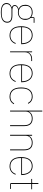

<svg xmlns="http://www.w3.org/2000/svg" viewBox="1690 -2470 992 4411"><g transform="rotate(90 2185.5 -264.0)"><path d="M501 65C501 166 415 212 262 212C113 212 50 161 50 82C50 22 86 -18 149 -38V-41C112 -52 96 -76 96 -108C96 -155 137 -181 181 -194V-197C124 -222 90 -273 90 -349C90 -452 155 -518 263 -518C308 -518 345 -506 374 -485V-534C374 -552 383 -561 401 -561H504V-542H393V-468C422 -438 436 -398 436 -349C436 -298 419 -255 388 -226C357 -197 315 -180 263 -180C243 -180 227 -183 207 -187C146 -171 116 -145 116 -109C116 -94 120 -81 133 -71C146 -61 168 -53 203 -53H338C454 -53 501 -7 501 65ZM479 65C479 4 443 -33 335 -33H180C116 -17 72 19 72 83C72 150 135 193 238 193H287C343 193 392 183 426 162C460 142 479 109 479 65ZM263 -199C359 -199 412 -255 412 -330V-368C412 -443 359 -499 263 -499C167 -499 114 -443 114 -368V-330C114 -293 128 -260 154 -237C180 -213 216 -199 263 -199Z M794 12C661 12 582 -77 582 -253C582 -428 659 -518 790 -518C851 -518 902 -494 938 -450C974 -406 995 -343 995 -266V-256H605V-229C605 -92 673 -7 794 -7C879 -7 938 -48 969 -131L987 -124C956 -40 891 12 794 12ZM790 -499C671 -499 605 -414 605 -277V-275H972V-279C972 -346 954 -400 922 -439C890 -478 845 -499 790 -499Z M1160 0V-506H1181V-419H1184C1196 -443 1212 -464 1237 -480C1261 -496 1295 -506 1342 -506H1383V-487H1339C1298 -487 1258 -476 1229 -453C1200 -430 1181 -396 1181 -349V0Z M1668 12C1535 12 1456 -77 1456 -253C1456 -428 1533 -518 1664 -518C1725 -518 1776 -494 1812 -450C1848 -406 1869 -343 1869 -266V-256H1479V-229C1479 -92 1547 -7 1668 -7C1753 -7 1812 -48 1843 -131L1861 -124C1830 -40 1765 12 1668 12ZM1664 -499C1545 -499 1479 -414 1479 -277V-275H1846V-279C1846 -346 1828 -400 1796 -439C1764 -478 1719 -499 1664 -499Z M2199 12C2066 12 1989 -77 1989 -253C1989 -429 2066 -518 2199 -518C2279 -518 2333 -478 2364 -418L2346 -409C2314 -468 2271 -499 2199 -499C2078 -499 2012 -414 2012 -277V-229C2012 -92 2078 -7 2199 -7C2278 -7 2325 -39 2357 -95L2373 -84C2340 -27 2287 12 2199 12Z M2521 -740H2542V-430H2545C2562 -475 2612 -518 2703 -518C2816 -518 2877 -452 2877 -325V0H2856V-321C2856 -445 2801 -499 2701 -499C2660 -499 2619 -488 2590 -465C2561 -442 2542 -407 2542 -362V0H2521Z M3077 0V-506H3098V-430H3101C3118 -475 3168 -518 3259 -518C3372 -518 3433 -452 3433 -325V0H3412V-321C3412 -445 3357 -499 3257 -499C3216 -499 3175 -488 3146 -465C3117 -442 3098 -407 3098 -362V0Z M3800 12C3667 12 3588 -77 3588 -253C3588 -428 3665 -518 3796 -518C3857 -518 3908 -494 3944 -450C3980 -406 4001 -343 4001 -266V-256H3611V-229C3611 -92 3679 -7 3800 -7C3885 -7 3944 -48 3975 -131L3993 -124C3962 -40 3897 12 3800 12ZM3796 -499C3677 -499 3611 -414 3611 -277V-275H3978V-279C3978 -346 3960 -400 3928 -439C3896 -478 3851 -499 3796 -499Z M4215 0C4196 0 4186 -10 4186 -29V-487H4091V-506H4163C4182 -506 4186 -512 4186 -531V-650H4207V-506H4328V-487H4207V-19H4320V0Z"/></g></svg>

Font: Plexus Sans Thin
Style: Regular
Weight: 250
Version: Version 2.001;PS 002.001;hotconv 1.0.70;makeotf.lib2.5.58329